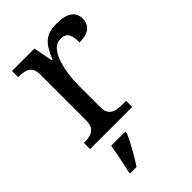

<svg xmlns="http://www.w3.org/2000/svg" viewBox="-230 -628 932 932"><g transform="rotate(-45 235.5 -162.5)"><path d="M33 0V-42H36Q59 -42 77.5 -47Q96 -52 107 -67.5Q118 -83 118 -114V-426Q118 -456 106.5 -470.5Q95 -485 76.5 -489.5Q58 -494 36 -494H33V-536H187L206 -437H211Q224 -467 239 -492Q254 -517 279 -531.5Q304 -546 348 -546Q403 -546 429.5 -527Q456 -508 456 -473Q456 -442 434.5 -422Q413 -402 363 -402Q363 -430 358 -447Q353 -464 341.5 -472Q330 -480 310 -480Q282 -480 263 -458Q244 -436 233 -402Q222 -368 217 -331.5Q212 -295 212 -266V-109Q212 -80 223.5 -65.5Q235 -51 253.5 -46.5Q272 -42 294 -42H322V0ZM87 208Q93 186 98 161Q103 136 108 110.5Q113 85 117 61H214V71Q205 92 191 119Q177 146 161 173Q145 200 131 221H87Z"/></g></svg>

Font: Noto Serif Tamil
Style: Italic
Weight: 400
Italic angle: -12°
Designer: Indian Type Foundry, Tom Grace, and the Monotype Design Team
Foundry: Monotype Imaging Inc.
Version: Version 2.003